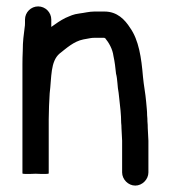

<svg xmlns="http://www.w3.org/2000/svg" viewBox="-20 -535 532 599"><path d="M58 -474V-463C58 -457.7 57.7 -453.3 57 -450C54 -425.9 51 -407.1 51 -376C50.3 -362 50 -348 50 -334V6C50 8 63.7 8.3 91 7C118.3 8.3 132 8 132 6V-163C132 -188.1 133.6 -221.4 135 -244C141.3 -294.5 136.8 -343 166 -368C187 -384.3 210 -406 240 -412L262 -416C266 -416.7 269.7 -417 273 -417H305C305.7 -417 306.3 -416.7 307 -416H308C319.3 -402.4 331.2 -382.5 334 -360C338.1 -341.4 340 -324.5 342 -305C346.8 -288.3 346.2 -263.2 350 -246L352 -228C354.7 -203.5 358 -178.1 358 -152C358.7 -146.7 359 -141 359 -135C359 -123.4 361 -107.7 361 -96V3C361 24.6 380 44 402 44C424 44 443 24.6 443 3V-96C443 -107.9 441 -123.5 441 -135C441 -142.3 440.7 -149.3 440 -156C440 -162.7 439.7 -169 439 -175C439 -181 438.7 -187.7 438 -195L436 -217C433.7 -244.8 428.5 -268.1 426 -296C421.1 -354.8 413.1 -409.6 386 -448C369.5 -473.7 345.9 -499 306 -499H274C258.2 -499 242.6 -494.6 228 -493C207.5 -490.3 201 -486.1 184 -479C166.8 -470.4 155.3 -461.7 140 -451V-474C140 -496.5 121.5 -515 99 -515C76.5 -515 58 -496.5 58 -474Z"/></svg>

Font: HoneyBee
Style: Bd
Weight: 700
Foundry: Cannot Into Space Fonts
Version: Version 0.89